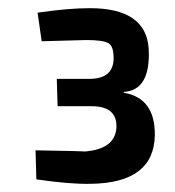

<svg xmlns="http://www.w3.org/2000/svg" viewBox="-20 -802 429 470"><path d="M72 -771Q147 -782 200 -782Q338 -782 344 -682Q349 -581 283 -577V-575Q360 -562 359 -471Q357 -354 202 -352Q149 -351 69 -363L67 -434Q192 -432 185 -431Q262 -436 265 -490Q267 -542 204 -542H121L119 -609H199Q261 -609 258 -665Q257 -689 246 -696Q233 -704 191 -704L82 -701Z"/></svg>

Font: Taylor Sans Upright Semi Bold
Style: Regular
Weight: 600
Italic angle: -8°
Designer: Natanael Gama
Version: Version 1.001 September 8, 2015